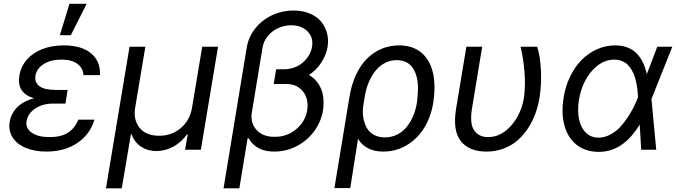

<svg xmlns="http://www.w3.org/2000/svg" viewBox="-20 -793 3593 1017"><path d="M329.5 -261.4H329.2L326.7 -244.3H261.4Q205.3 -244.3 166.4 -217.9Q127.5 -191.4 120.7 -152Q114.7 -113.6 148.1 -90.2Q181.5 -66.8 242.9 -66.8Q302.2 -66.8 338.4 -89.1Q374.6 -111.5 394.9 -159.1H480.1Q457.7 -81.7 389.9 -35.9Q322.1 9.9 225.9 9.9Q163.4 9.9 116.3 -9.8Q69.2 -29.5 46.5 -65.5Q23.8 -101.6 31.2 -147.7Q33.7 -162.3 38.9 -175.8Q44 -189.3 54 -204.2Q63.9 -219.1 77.8 -231.4Q91.6 -243.6 112.7 -254.8Q133.9 -266 159.8 -272.7Q67.5 -300.1 82.4 -392Q90.9 -441.8 123.2 -478.2Q155.5 -514.6 205.8 -533.6Q256 -552.6 318.2 -552.6Q411.2 -552.6 461.8 -511Q512.4 -469.5 509.9 -394.9H421.9Q420.1 -432.9 389.6 -455.1Q359 -477.3 305.4 -477.3Q249.3 -477.3 211.8 -453.8Q174.4 -430.4 167.6 -392Q162.3 -356.9 188.6 -336.8Q214.8 -316.8 272.7 -316.8H338.1ZM296.9 -606.5 348 -772.7H438.9L355.1 -606.5Z M541.2 204.5 666.2 -545.5H750L696 -223Q685.4 -156.6 720 -115.2Q754.6 -73.9 822.4 -73.9Q890.3 -73.9 938.4 -115.2Q986.5 -156.6 997.2 -223L1051.1 -545.5H1134.9L1044 0H960.2L974.4 -81H970.2Q940.7 -39.1 897.7 -16Q854.8 7.1 808.2 7.1Q762.8 7.1 727.5 -16Q692.1 -39.1 677.6 -81H673.3L625 204.5Z M1535.5 -737.2Q1584.5 -737.2 1622.5 -720.7Q1660.5 -704.2 1682.2 -677Q1703.8 -649.9 1712.5 -615.8Q1721.2 -581.7 1715.2 -545.5Q1708.5 -503.6 1683.1 -463.4Q1657.7 -423.3 1616.8 -396Q1648.8 -377.5 1668.1 -346.6Q1687.5 -315.7 1691.8 -281.2Q1696 -246.8 1691.1 -208.8Q1680.8 -147.7 1644 -97.7Q1607.2 -47.6 1551.3 -18.8Q1495.4 9.9 1431.8 9.9Q1336.6 9.9 1296.9 -61.1L1291.2 -58.2L1294 -76.3L1247.9 204.5H1164.1L1286.9 -541.2Q1296.2 -596.6 1331.3 -641.5Q1366.5 -686.4 1420.3 -711.8Q1474.1 -737.2 1535.5 -737.2ZM1441.8 -420.5H1442.1L1443.2 -426.1H1483Q1541.9 -426.1 1583.5 -461.6Q1625 -497.2 1632.8 -545.5Q1641 -594.1 1609.2 -626.6Q1577.4 -659.1 1522.7 -659.1Q1486.5 -659.1 1454 -644.4Q1421.5 -629.6 1399 -602.5Q1376.4 -575.3 1370.7 -541.2L1312.9 -190.7Q1307.2 -138.8 1340 -103.5Q1372.9 -68.2 1434.7 -68.2Q1501.8 -68.2 1549.7 -109.2Q1597.7 -150.2 1607.2 -208.8Q1613.3 -244.7 1602.6 -276.3Q1592 -307.9 1564.8 -327.9Q1537.6 -348 1499.3 -348H1429.7Z M1751.4 203.1 1831 -279.8Q1842 -346.9 1867 -399.5Q1892 -452.1 1926.8 -485.3Q1961.6 -518.5 2003.9 -535.5Q2046.2 -552.6 2093.8 -552.6Q2164.4 -552.6 2210 -515.6Q2255.7 -478.7 2272.2 -411.8Q2288.7 -344.8 2275.6 -254.3L2274.1 -244.3Q2261.4 -170.5 2225.1 -113.1Q2188.9 -55.8 2132.8 -22.9Q2076.7 9.9 2009.9 9.9Q1918.7 9.9 1876.4 -57.2L1835.2 203.1ZM1902.7 -222.7Q1900.9 -201 1902.9 -180.2Q1904.8 -159.4 1912.5 -138.3Q1920.1 -117.2 1933.1 -101.2Q1946 -85.2 1968 -75.3Q1990.1 -65.3 2018.5 -65.3Q2052.9 -65.3 2082.4 -79.5Q2111.9 -93.8 2132.5 -118.8Q2153.1 -143.8 2167.1 -175.6Q2181.1 -207.4 2187.5 -244.3L2188.9 -254.3Q2193.9 -292.3 2194.1 -325.3Q2194.2 -358.3 2187 -385.8Q2179.7 -413.4 2166.5 -433.1Q2153.4 -452.8 2131.6 -463.6Q2109.7 -474.4 2081 -474.4Q2052.2 -474.4 2026.8 -463.1Q2001.4 -451.7 1982.6 -433.1Q1963.8 -414.4 1949 -389.2Q1934.3 -364 1925.4 -337Q1916.5 -310 1911.9 -281.2Z M2450.3 -545.5H2534.1L2478.7 -210.2Q2473.4 -170.5 2477.1 -142.9Q2480.8 -115.4 2494.5 -98.5Q2508.2 -81.7 2525.7 -74.2Q2543.3 -66.8 2565.3 -66.8Q2633.2 -66.8 2687 -127.1Q2740.8 -187.5 2755.7 -277Q2763.8 -341.6 2758.3 -411.2Q2752.8 -480.8 2737.2 -545.5H2825.3Q2840.9 -498.9 2845 -424.5Q2849.1 -350.1 2838.1 -277Q2830.6 -231.2 2815.3 -189.8Q2800.1 -148.4 2775.6 -111.7Q2751.1 -74.9 2719.8 -48.1Q2688.6 -21.3 2646.7 -5.7Q2604.8 9.9 2556.8 9.9Q2512.1 9.9 2478.5 -3.2Q2445 -16.3 2422.6 -43.3Q2400.2 -70.3 2393.3 -112.2Q2386.4 -154.1 2394.9 -211.6Z M3149.1 11.4Q3080.6 10.7 3033.9 -26.3Q2987.2 -63.2 2969.5 -128.9Q2951.7 -194.6 2965.9 -278.4Q2975.5 -337.7 3000.5 -388.8Q3025.6 -440 3061.1 -475.9Q3096.6 -511.7 3142.2 -532.1Q3187.9 -552.6 3237.2 -552.6Q3274.5 -552.6 3303.8 -541.4Q3333.1 -530.2 3353 -509.2Q3372.9 -488.3 3385.7 -461.6Q3398.4 -435 3406.2 -400.6L3461.6 -545.5H3541.2L3431.8 -271.3L3430.8 -267.4L3456 0H3376.4L3368.3 -133.2Q3279.8 13.1 3149.1 11.4ZM3359.4 -278.1V-279.8Q3358.7 -296.2 3357.2 -311.4Q3355.8 -326.7 3351.9 -347.3Q3348 -367.9 3342.5 -385.1Q3337 -402.3 3327.4 -419.9Q3317.8 -437.5 3305.4 -449.8Q3293 -462 3274.7 -469.6Q3256.4 -477.3 3234.4 -477.3Q3168.3 -477.3 3115.6 -417.8Q3062.9 -358.3 3046.9 -265.6Q3037.6 -208.1 3046.9 -162.5Q3056.1 -116.8 3083.1 -90.4Q3110.1 -63.9 3150.6 -63.9Q3181.5 -63.9 3210.9 -79.4Q3240.4 -94.8 3262.1 -117.2Q3283.7 -139.6 3303.8 -169.9Q3323.9 -200.3 3335.9 -224.6Q3348 -248.9 3358 -274.1Z"/></svg>

Font: Karasuma Gothic
Style: Italic
Weight: 400
Italic angle: -9.39999°
Designer: Rasmus Andersson / Ryoko Nishizuka
Foundry: Genbu
Version: Version 1.00